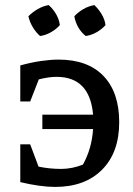

<svg xmlns="http://www.w3.org/2000/svg" viewBox="-20 -729 523 757"><path d="M197 8Q168 8 132.5 3Q97 -2 60 -11V-160H99L132 -72Q176 -63 221 -63Q243 -63 265 -67.5Q287 -72 307 -80Q342 -143 347 -220H147V-277H347Q334 -426 203 -426Q172 -426 133 -416L99 -329H60V-471Q103 -483 141.5 -488.5Q180 -494 211 -494Q326 -494 388 -429.5Q450 -365 450 -247Q450 -128 382.5 -60Q315 8 197 8ZM172 -709Q189 -694 201 -673.5Q213 -653 216 -630Q202 -614 181 -602Q160 -590 138 -587Q122 -601 109.5 -621.5Q97 -642 92 -665Q108 -681 128.5 -693Q149 -705 172 -709ZM352 -709Q368 -694 380.5 -673.5Q393 -653 396 -630Q382 -614 361 -602Q340 -590 318 -587Q282 -616 273 -665Q288 -681 308.5 -693Q329 -705 352 -709Z"/></svg>

Font: Piazzolla Medium
Style: Regular
Weight: 500
Designer: Juan Pablo del Peral
Foundry: Huerta Tipografica
Version: Version 1.330